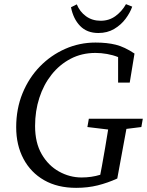

<svg xmlns="http://www.w3.org/2000/svg" viewBox="-20 -890 708 925"><path d="M58 -277Q58 -366 88.5 -440.5Q119 -515 172 -569.5Q225 -624 294 -654.5Q363 -685 440 -685Q496 -685 538 -674.5Q580 -664 628 -632L605 -492H549V-615Q524 -625 495.5 -630Q467 -635 440 -635Q374 -635 320.5 -607Q267 -579 228.5 -530.5Q190 -482 169.5 -418.5Q149 -355 149 -283Q149 -202 181 -147Q213 -92 264.5 -63.5Q316 -35 373 -35Q421 -35 463 -48L471 -90Q479 -134 486.5 -178Q494 -222 501 -266L401 -278L408 -318H668L661 -278L589 -269L545 -30Q499 -9 451 3Q403 15 347 15Q257 15 192.5 -22Q128 -59 93 -125Q58 -191 58 -277ZM454 -731Q399 -731 366 -765Q333 -799 322 -855L350 -869Q364 -834 394 -812Q424 -790 465 -790Q506 -790 537 -813Q568 -836 587 -870L617 -858Q607 -829 585 -799.5Q563 -770 530 -750.5Q497 -731 454 -731Z"/></svg>

Font: Source Serif Pro
Style: Italic
Weight: 400
Italic angle: -12°
Designer: Frank Grießhammer
Foundry: Adobe Systems Incorporated
Version: Version 3.001;hotconv 1.0.111;makeotfexe 2.5.65597